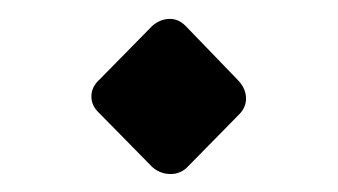

<svg xmlns="http://www.w3.org/2000/svg" viewBox="-20 -287 366 208"><path d="M182 -105Q174 -98 163.5 -98.5Q153 -99 145 -106L88 -164Q79 -172 79 -182.5Q79 -193 88 -201L145 -259Q153 -266 163 -266.5Q173 -267 181 -259L237 -201Q246 -192 246.5 -181.5Q247 -171 239 -163Z"/></svg>

Font: Rubik SemiBold
Style: Regular
Weight: 600
Designer: Hubert and Fischer
Foundry: Hubert and Fischer
Version: Version 2.300;gftools[0.9.30]